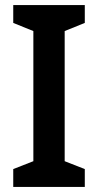

<svg xmlns="http://www.w3.org/2000/svg" viewBox="-20 -734 385 754"><path d="M313 0H32V-70L111 -101V-612L32 -644V-714H313V-644L234 -612V-101L313 -70Z"/></svg>

Font: Noto Sans Malayalam SemiCondensed SemiBold
Style: Regular
Weight: 600
Width: 4
Designer: Jelle Bosma - Monotype Design Team
Foundry: Monotype Imaging Inc.
Version: Version 2.104; ttfautohint (v1.8.4.7-5d5b)